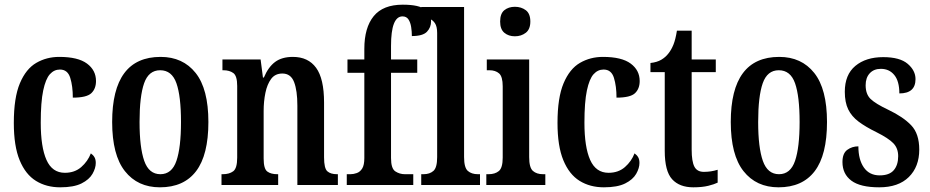

<svg xmlns="http://www.w3.org/2000/svg" viewBox="-20 -790 3973 820"><path d="M237 10Q178 10 133.5 -17.5Q89 -45 64 -105.5Q39 -166 39 -265Q39 -373 65 -434.5Q91 -496 135 -521.5Q179 -547 233 -547Q313 -547 351.5 -518.5Q390 -490 390 -444Q390 -411 370 -392Q350 -373 291 -373Q291 -422 280 -457.5Q269 -493 236 -493Q211 -493 193 -473Q175 -453 164.5 -403.5Q154 -354 154 -266Q154 -162 178.5 -107Q203 -52 257 -52Q299 -52 327 -76.5Q355 -101 368 -135Q378 -128 383.5 -118.5Q389 -109 389 -94Q389 -72 375 -47.5Q361 -23 328 -6.5Q295 10 237 10Z M663 10Q568 10 513.5 -59Q459 -128 459 -269Q459 -547 666 -547Q761 -547 815.5 -478.5Q870 -410 870 -269Q870 -128 817.5 -59Q765 10 663 10ZM665 -46Q714 -46 733.5 -103Q753 -160 753 -269Q753 -379 733.5 -434.5Q714 -490 664 -490Q615 -490 595.5 -434.5Q576 -379 576 -269Q576 -160 596 -103Q616 -46 665 -46Z M926 0V-46H932Q959 -46 976 -58.5Q993 -71 993 -117V-423Q993 -466 976.5 -478Q960 -490 934 -490H930V-536H1093L1103 -459H1107Q1126 -504 1155 -525.5Q1184 -547 1231 -547Q1296 -547 1330 -500.5Q1364 -454 1364 -352V-118Q1364 -71 1378 -58.5Q1392 -46 1419 -46H1423V0H1250V-339Q1250 -403 1236 -439.5Q1222 -476 1186 -476Q1155 -476 1138 -453Q1121 -430 1113.5 -393.5Q1106 -357 1106 -316V-113Q1106 -69 1121.5 -57.5Q1137 -46 1164 -46H1168V0Z M1461 0V-46H1477Q1490 -46 1504 -51Q1518 -56 1527 -70.5Q1536 -85 1536 -115V-479H1464V-536H1536V-581Q1536 -672 1576 -721Q1616 -770 1700 -770Q1771 -770 1796 -748.5Q1821 -727 1821 -699Q1821 -673 1803.5 -654.5Q1786 -636 1739 -636Q1739 -655 1736 -674.5Q1733 -694 1724.5 -707Q1716 -720 1699 -720Q1650 -720 1650 -594V-536H1762V-479H1650V-115Q1650 -70 1668.5 -58Q1687 -46 1709 -46H1745V0Z M1779 0V-46H1789Q1815 -46 1831 -60Q1847 -74 1847 -119V-649Q1847 -677 1837.5 -691Q1828 -705 1814.5 -709.5Q1801 -714 1789 -714H1779V-760H1962V-119Q1962 -74 1978 -60Q1994 -46 2021 -46H2030V0Z M2179 -635Q2152 -635 2134 -650Q2116 -665 2116 -698Q2116 -732 2134 -746.5Q2152 -761 2179 -761Q2206 -761 2225.5 -746.5Q2245 -732 2245 -698Q2245 -665 2225.5 -650Q2206 -635 2179 -635ZM2057 0V-46H2067Q2094 -46 2110.5 -59.5Q2127 -73 2127 -117V-421Q2127 -463 2111.5 -476.5Q2096 -490 2070 -490H2059V-536H2240V-119Q2240 -74 2256 -60Q2272 -46 2299 -46H2309V0Z M2559 10Q2500 10 2455.5 -17.5Q2411 -45 2386 -105.5Q2361 -166 2361 -265Q2361 -373 2387 -434.5Q2413 -496 2457 -521.5Q2501 -547 2555 -547Q2635 -547 2673.5 -518.5Q2712 -490 2712 -444Q2712 -411 2692 -392Q2672 -373 2613 -373Q2613 -422 2602 -457.5Q2591 -493 2558 -493Q2533 -493 2515 -473Q2497 -453 2486.5 -403.5Q2476 -354 2476 -266Q2476 -162 2500.5 -107Q2525 -52 2579 -52Q2621 -52 2649 -76.5Q2677 -101 2690 -135Q2700 -128 2705.5 -118.5Q2711 -109 2711 -94Q2711 -72 2697 -47.5Q2683 -23 2650 -6.5Q2617 10 2559 10Z M2941 10Q2882 10 2850.5 -24.5Q2819 -59 2819 -146V-482H2758V-521Q2786 -524 2804.5 -535Q2823 -546 2835 -562Q2847 -577 2856 -599Q2865 -621 2871 -659H2934V-536H3037V-482H2934V-151Q2934 -101 2945.5 -78.5Q2957 -56 2986 -56Q3017 -56 3045 -65V-10Q3031 -3 3005 3.5Q2979 10 2941 10Z M3305 10Q3210 10 3155.5 -59Q3101 -128 3101 -269Q3101 -547 3308 -547Q3403 -547 3457.5 -478.5Q3512 -410 3512 -269Q3512 -128 3459.5 -59Q3407 10 3305 10ZM3307 -46Q3356 -46 3375.5 -103Q3395 -160 3395 -269Q3395 -379 3375.5 -434.5Q3356 -490 3306 -490Q3257 -490 3237.5 -434.5Q3218 -379 3218 -269Q3218 -160 3238 -103Q3258 -46 3307 -46Z M3735 10Q3654 10 3616 -18.5Q3578 -47 3578 -98Q3578 -135 3598.5 -150Q3619 -165 3646 -165Q3646 -108 3669.5 -74.5Q3693 -41 3737 -41Q3778 -41 3797 -63Q3816 -85 3816 -123Q3816 -157 3795 -178.5Q3774 -200 3724 -225Q3677 -248 3647 -270.5Q3617 -293 3602.5 -323Q3588 -353 3588 -398Q3588 -471 3633 -508.5Q3678 -546 3752 -546Q3823 -546 3856.5 -517.5Q3890 -489 3890 -452Q3890 -391 3821 -391Q3821 -443 3799.5 -469.5Q3778 -496 3742 -496Q3712 -496 3694.5 -477Q3677 -458 3677 -426Q3677 -388 3698 -367.5Q3719 -347 3774 -321Q3837 -291 3871.5 -255Q3906 -219 3906 -151Q3906 -78 3861.5 -34Q3817 10 3735 10Z"/></svg>

Font: Noto Serif Khmer ExtraCondensed SemiBold
Style: Regular
Weight: 600
Width: 2
Designer: Danh Hong and the Monotype Design Team
Foundry: Monotype Imaging Inc.
Version: Version 2.004; ttfautohint (v1.8.4.7-5d5b)